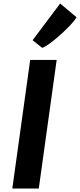

<svg xmlns="http://www.w3.org/2000/svg" viewBox="-20 -1095 464 1115"><path d="M205.2 0H51.5L155.3 -747H309.1ZM225.1 -817 169.4 -861.5 329.4 -1074.6 424.3 -994.9Q418.3 -983 400.9 -962.9Q383.4 -942.9 359.5 -919.9Q335.6 -896.9 310.2 -875.2Q284.8 -853.6 262.2 -837.8Q239.6 -822 225.1 -817Z"/></svg>

Font: Merriweather Sans Variable Regular
Style: Italic
Weight: 300
Italic angle: -8°
Designer: Eben Sorkin
Foundry: Eben Sorkin
Version: Version 2.001